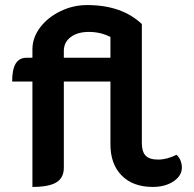

<svg xmlns="http://www.w3.org/2000/svg" viewBox="-20 -729 766 758"><path d="M108 -407H28Q28 -455 42 -478Q56 -501 85 -501H108V-534Q108 -580 138 -620Q168 -660 218 -684.5Q268 -709 324 -709Q461 -709 540 -634V-164Q540 -130 555 -114.5Q570 -99 604 -99Q639 -99 677 -118Q687 -109 692.5 -95.5Q698 -82 698 -68Q698 -35 665 -13Q632 9 583 9Q505 9 460.5 -36Q416 -81 416 -159V-407H232V-67Q232 -27 202.5 -9Q173 9 108 9ZM416 -501V-583Q377 -603 331 -603Q286 -603 259 -582.5Q232 -562 232 -528V-501Z"/></svg>

Font: K2D
Style: Bold
Weight: 700
Designer: Katatrad Aksorn Co.,Ltd.
Foundry: Cadson Demak Co.,Ltd.
Version: Version 1.000; ttfautohint (v1.6)